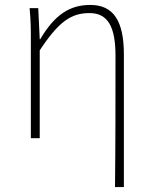

<svg xmlns="http://www.w3.org/2000/svg" viewBox="-20 -560 617 778"><path d="M446 198H482V-339C482 -475 440 -540 346 -540C265 -540 203 -503 143 -401H141L135 -527H100C105 -474 105 -438 105 -396V0H141V-356C219 -474 269 -507 343 -507C418 -507 448 -450 448 -334C448 -158 448 21 446 198Z"/></svg>

Font: Kinto Sans Thin
Style: Regular
Weight: 100
Designer: Authors: Ryoko NISHIZUKA  (kana & ideographs); Paul D. Hunt (Latin, Greek & Cyrillic); Wenlong ZHANG  (bopomofo); Sandol
Foundry: Adobe Systems Incorporated, ookami Inc.
Version: Version 0.001